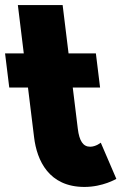

<svg xmlns="http://www.w3.org/2000/svg" viewBox="-67 -724 482 759"><path d="M27 -513H-47L-30.4 -378H43.6L67.8 -181C78.9 -90 125.8 15 266.8 15C339.8 15 392.9 -17 392.9 -17L331.4 -160C331.4 -160 312.3 -144 289.3 -144C261.3 -144 246.5 -167 240.6 -215L220.6 -378H328.6L312 -513H204L180.6 -704H3.6Z"/></svg>

Font: Hussar
Style: BdOpOblOne
Weight: 700
Foundry: Cannot Into Space Fonts
Version: Version 2.00